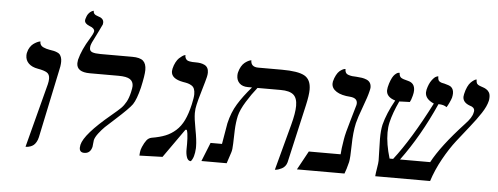

<svg xmlns="http://www.w3.org/2000/svg" viewBox="-50 -877 2649 1021"><g transform="rotate(5 1274.5 -367.0)"><path d="M113.8 5.9 203.1 -335.9Q207 -352.1 207 -365.2Q207 -388.2 192.1 -397.7Q177.2 -407.2 143.1 -413.1Q111.3 -418.5 93.8 -435.5Q76.2 -452.6 76.2 -478Q76.2 -488.3 78.1 -494.1Q81.5 -509.8 89.6 -522.2Q97.7 -534.7 106.7 -541.3Q115.7 -547.9 124.3 -552.2Q132.8 -556.6 138.7 -557.6L144 -559.1V-556.2Q144 -546.9 148.9 -539.8Q153.8 -532.7 163.3 -528.6Q172.9 -524.4 178.7 -522.9L195.8 -519Q210.9 -516.6 219 -514.9Q227.1 -513.2 237.1 -509Q247.1 -504.9 251.7 -499.3Q256.3 -493.7 259.8 -484.1Q263.2 -474.6 263.2 -460.9Q263.2 -438.5 254.9 -405.8L180.2 -50.8Q176.8 -35.6 170.2 -24.4Q163.6 -13.2 156.5 -7.6Q149.4 -2 140.9 1.2Q132.3 4.4 127.2 5.1Q122.1 5.9 117.2 5.9Z M410.6 -558.1Q409.7 -554.2 409.7 -546.9Q409.7 -530.8 424.3 -525.4Q439 -520 467.8 -520H637.7Q678.7 -520 695.8 -504.9Q712.9 -489.7 712.9 -456.1Q712.9 -428.2 697.8 -360.8Q682.1 -296.9 663.6 -269.5Q647 -245.6 576.7 -182.1L524.9 -134.8Q508.8 -119.1 492.7 -98.1Q476.6 -77.1 472.7 -61Q471.2 -52.7 470.5 -41.3Q469.7 -29.8 468.8 -24.9Q460 11.2 427.7 11.2Q401.9 11.2 401.9 -14.2Q401.9 -18.1 403.8 -29.8Q417 -87.4 553.7 -201.2Q588.4 -230 603 -244.6Q617.7 -259.3 628.9 -279.8Q640.1 -299.8 647.5 -332Q652.8 -355 652.8 -365.2Q652.8 -389.2 635 -401.1Q617.2 -413.1 572.8 -413.1H420.9Q349.6 -413.1 349.6 -460.9Q349.6 -467.3 351.6 -479Q365.7 -534.2 404.8 -597.2Q420.9 -624 422.9 -632.8Q423.8 -634.8 423.8 -638.2Q423.8 -653.8 397.5 -663.1Q370.6 -673.8 370.6 -690.9Q370.6 -691.9 371.1 -694.3Q371.6 -696.8 371.6 -698.2Q374 -707.5 377.4 -715.1Q380.9 -722.7 384.5 -727.3Q388.2 -731.9 392.1 -735.6Q396 -739.3 399.9 -741.2L405.8 -744.1Q408.7 -745.1 410.6 -745.6L412.6 -746.1Q410.6 -726.6 436.5 -719.2Q467.8 -710.9 467.8 -688Q467.8 -682.1 466.8 -678.2Q465.8 -675.8 449.5 -642.1Q433.1 -608.4 429.7 -602.1Q414.6 -574.7 410.6 -558.1Z M1000.5 -295.9Q995.1 -274.9 995.1 -251Q995.1 -221.7 1006.1 -164.6Q1017.1 -107.4 1017.1 -75.2V-64.9Q1014.6 -15.1 996.1 5.9Q980.5 5.9 973.9 -13.4Q967.3 -32.7 968 -57.4Q968.8 -82 967.5 -112.3Q966.3 -142.6 960.4 -158.2H953.1L844.2 -3.9L721.2 0Q721.2 -1.5 721.7 -7.8Q722.2 -14.2 722.7 -19Q723.1 -23.9 725.1 -31.7Q727.1 -39.6 730.5 -46.9Q740.7 -70.3 751 -83.5Q761.2 -96.7 777.3 -100.1Q820.8 -107.4 850.6 -119.4Q880.4 -131.3 905.3 -153.6Q930.2 -175.8 946.8 -210.2Q963.4 -244.6 975.1 -295.9Q983.4 -333 983.4 -350.1Q983.4 -367.2 979 -378.4Q974.6 -389.6 964.8 -395.8Q955.1 -401.9 945.1 -404.8Q935.1 -407.7 918.5 -410.2Q854.5 -421.9 854.5 -461.9Q854.5 -466.3 856.4 -476.1Q860.8 -495.1 868.9 -510.3Q877 -525.4 885.3 -533.2Q893.6 -541 901.1 -546.1Q908.7 -551.3 913.6 -552.7L918.5 -554.2Q918 -544.4 921.4 -537.6Q924.8 -530.8 929.7 -527.3Q934.6 -523.9 943.8 -522.2Q953.1 -520.5 958.7 -520.3Q964.4 -520 975.1 -520Q990.2 -520 1001.7 -518.1Q1013.2 -516.1 1023.7 -511Q1034.2 -505.9 1039.8 -495.8Q1045.4 -485.8 1045.4 -471.2Q1045.4 -461.4 1042.5 -448.2Q1038.6 -431.2 1021.5 -373.5Q1004.4 -315.9 1000.5 -295.9Z M1445.3 12.2 1511.2 -233.9Q1528.3 -297.9 1528.3 -335.9Q1528.3 -377.9 1507.3 -395.5Q1486.3 -413.1 1439.5 -413.1H1315.4Q1286.6 -377.4 1259.5 -333.5Q1232.4 -289.6 1224.1 -255.9Q1216.3 -220.7 1214.6 -179.2Q1212.9 -137.7 1212.4 -106.2Q1211.9 -74.7 1206.1 -58.1L1187 0H1052.2L1092.3 -100.1H1153.3Q1171.4 -209 1172.4 -211.9Q1186 -271 1213.9 -316.4Q1241.7 -361.8 1286.1 -413.1H1264.2Q1234.9 -413.1 1219 -428.7Q1203.1 -444.3 1203.1 -469.2Q1203.1 -480 1205.1 -486.8Q1209.5 -504.4 1217.5 -518.1Q1225.6 -531.7 1234.4 -538.8Q1243.2 -545.9 1251.5 -550.3Q1259.8 -554.7 1265.1 -555.7L1270 -557.1Q1270 -521 1310.1 -521H1436Q1522.5 -521 1557.4 -501.5Q1592.3 -481.9 1592.3 -428.2Q1592.3 -397.9 1580.1 -344.2L1509.3 -33.2Q1506.3 -21.5 1498.8 -12.5Q1491.2 -3.4 1482.4 1Q1473.6 5.4 1465.3 8.3Q1456.5 11.2 1450.7 11.7Z M1853 -272Q1841.8 -222.2 1840.8 -153.3Q1839.8 -84.5 1835 -63Q1824.7 -21.5 1815.9 0H1562L1616.7 -100.1H1786.6Q1787.6 -126 1796.9 -181.2Q1801.8 -212.9 1822.3 -281.2Q1842.3 -348.1 1847.7 -369.1Q1848.6 -373 1848.6 -377.9Q1848.6 -405.8 1811 -409.2Q1763.7 -412.1 1737.3 -428.7Q1710.9 -445.3 1710.9 -471.2Q1710.9 -479 1711.9 -481.9Q1716.8 -502 1724.9 -516.8Q1732.9 -531.7 1741 -538.6Q1749 -545.4 1756.3 -549.3Q1763.7 -553.2 1768.1 -553.7L1772.9 -554.2Q1772.5 -542.5 1777.1 -534.9Q1781.7 -527.3 1792.5 -523.9Q1803.2 -520.5 1811.8 -519.5Q1820.3 -518.6 1835 -518.1Q1852.1 -517.1 1864.3 -515.1Q1876.5 -513.2 1888.9 -508.1Q1901.4 -502.9 1907.7 -492.9Q1914.1 -482.9 1914.1 -467.8Q1914.1 -461.9 1910.6 -448.2Q1904.3 -419.9 1882.1 -360.6Q1859.9 -301.3 1853 -272Z M2546.9 -452.1Q2540 -421.9 2515.6 -384.8Q2491.2 -347.7 2459 -307.6L2392.6 -223.6Q2358.4 -179.7 2325.4 -120.4Q2292.5 -61 2272.9 0H1980Q1981 -15.6 1985.8 -43.7Q1990.7 -71.8 1990.7 -84Q1990.7 -94.2 1989.3 -138.2Q1987.8 -182.1 1987.8 -200.2Q1987.8 -245.6 1994.6 -275.9Q2010.3 -337.9 2050.8 -410.2Q2002.9 -424.8 2002.9 -460.9Q2002.9 -465.3 2004.9 -477.1Q2009.8 -499 2016.6 -515.1Q2023.4 -531.2 2029.5 -539.3Q2035.6 -547.4 2042.2 -552.2Q2048.8 -557.1 2052.5 -558.1Q2056.2 -559.1 2059.6 -559.1H2061.5Q2062 -541 2071.3 -533.9Q2080.6 -526.9 2110.8 -520Q2146 -511.2 2146 -472.2Q2146 -460.9 2141.6 -443.8Q2134.8 -418 2128.9 -409.2Q2114.3 -409.2 2097.4 -408.2Q2080.6 -407.2 2072.8 -407.2Q2043 -343.8 2030.8 -292Q2024.9 -266.6 2024.9 -237.8Q2024.9 -175.8 2047.9 -100.1H2066.9Q2154.8 -212.9 2256.8 -412.1Q2210 -432.1 2210 -467.8Q2210 -473.1 2211.9 -482.9Q2219.7 -514.2 2233.6 -533.2Q2247.6 -552.2 2257.8 -555.7L2267.6 -559.1Q2267.6 -551.3 2269 -545.2Q2270.5 -539.1 2272.7 -535.9Q2274.9 -532.7 2279.3 -530Q2283.7 -527.3 2286.4 -526.6Q2289.1 -525.9 2294.9 -524.4Q2300.8 -523.4 2302.7 -522.9Q2330.6 -516.1 2339.8 -508.8Q2353.5 -497.1 2353.5 -475.1Q2353.5 -465.3 2350.6 -452.1Q2347.7 -441.9 2339.6 -424.6Q2331.5 -407.2 2325.7 -398.9Q2310.1 -411.1 2281.7 -411.1Q2203.1 -234.9 2103.5 -100.1H2264.6Q2312 -189.5 2431.6 -318.8Q2467.3 -356 2471.7 -381.8Q2473.6 -387.7 2473.6 -392.1Q2473.6 -411.1 2449.2 -417.5Q2448.2 -418 2447.8 -418Q2410.6 -431.6 2410.6 -461.9Q2410.6 -466.3 2412.6 -476.1Q2417.5 -498.5 2425.5 -515.4Q2433.6 -532.2 2441.7 -540Q2449.7 -547.9 2456.8 -552.7Q2463.9 -557.6 2468.3 -558.6L2472.7 -559.1V-554.2Q2472.7 -549.8 2473.6 -546.4L2475.6 -540.5Q2476.1 -538.1 2478.8 -535.6Q2481.4 -533.2 2482.7 -532Q2483.9 -530.8 2487.8 -529.1Q2491.7 -527.3 2492.9 -526.9Q2494.1 -526.4 2498.8 -524.7Q2503.4 -522.9 2503.9 -522.9Q2504.9 -522.5 2510 -520.8Q2515.1 -519 2518.3 -517.6Q2521.5 -516.1 2526.6 -513.2Q2531.7 -510.3 2535.2 -506.8Q2538.6 -503.4 2542 -498.5Q2545.4 -493.7 2547.1 -486.8Q2548.8 -480 2548.8 -472.2Q2548.8 -459 2546.9 -452.1Z"/></g></svg>

Font: Linux Libertine G
Style: Italic
Weight: 400
Italic angle: -12°
Designer: Philipp H. Poll
Foundry: Philipp H. Poll
Version: Version 5.1.3